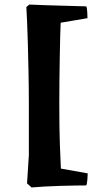

<svg xmlns="http://www.w3.org/2000/svg" viewBox="-20 -698 430 845"><path d="M119 127 99 109 107 -15V-241Q107 -313 105.5 -381.5Q104 -450 102.5 -508Q101 -566 99 -607.5Q97 -649 96 -667L109 -678Q172 -675 235 -673.5Q298 -672 360 -670Q363 -663 364 -645Q365 -627 365 -618L247 -598Q246 -583 245 -541.5Q244 -500 243 -446Q242 -392 241.5 -338Q241 -284 241 -243Q241 -129 243.5 -62.5Q246 4 248 44L366 65Q366 75 364.5 92.5Q363 110 360 118Q345 118 314 118.5Q283 119 246 120Q209 121 174.5 123Q140 125 119 127Z"/></svg>

Font: Labrada ExtraBold
Style: Regular
Weight: 800
Designer: Mercedes Jáuregui
Foundry: Omnibus-Type Team
Version: Version 1.000; ttfautohint (v1.8.4.7-5d5b)